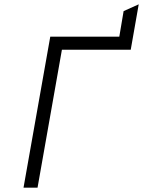

<svg xmlns="http://www.w3.org/2000/svg" viewBox="-20 -870 663 890"><path d="M89 0 213 -700H533L553 -818.5L623 -850L586 -639.5H267L154 0Z"/></svg>

Font: Overpass Light
Style: Italic
Weight: 300
Italic angle: -10°
Designer: Delve Withrington, Dave Bailey, Thomas Jockin
Foundry: Delve Fonts LLC
Version: Version 4.000; ttfautohint (v1.8.3)